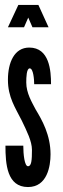

<svg xmlns="http://www.w3.org/2000/svg" viewBox="-20 -747 255 775"><path d="M54 -727 12 -637H77L94 -676L111 -637H176L135 -727ZM186 -407C186 -461 180 -555 98 -555C38 -555 12 -495 12 -425C12 -354 42 -312 68 -260C88 -218 109 -177 109 -142C109 -100 107 -76 93 -76C79 -76 74 -124 74 -159H2C2 -85 8 8 93 8C171 8 184 -77 184 -124C184 -202 150 -262 124 -305C109 -334 86 -371 86 -414C86 -435 87 -471 100 -471C115 -471 118 -424 118 -407Z"/></svg>

Font: League Gothic Condensed
Style: Regular
Weight: 400
Width: 3
Designer: Tyler Finck
Foundry: The League of Moveable Type
Version: Version 1.001;PS 001.001;hotconv 1.0.56;makeotf.lib2.0.21325